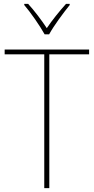

<svg xmlns="http://www.w3.org/2000/svg" viewBox="-20 -969 483 989"><path d="M210 -792H233C257 -836 305 -901 339 -943V-949H320C284 -909 248 -864 221 -824C195 -864 157 -914 125 -949H105V-943C137 -906 185 -837 210 -792ZM234 0V-689H439V-714H4V-689H208V0Z"/></svg>

Font: Noto Sans Gujarati UI SemiCondensed Thin
Style: Regular
Weight: 100
Width: 4
Designer: Jelle Bosma - Monotype Design Team, Universal Thirst
Foundry: Monotype Imaging Inc.
Version: Version 2.106